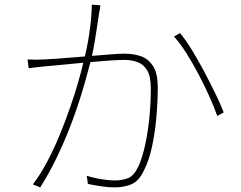

<svg xmlns="http://www.w3.org/2000/svg" viewBox="-20 -794 1040 830"><path d="M414 -771Q413 -763 411.5 -754.5Q410 -746 408 -735Q406 -722 401 -687.5Q396 -653 389 -611.5Q382 -570 373 -533Q362 -491 348 -441Q334 -391 315.5 -335.5Q297 -280 273.5 -221.5Q250 -163 220.5 -103Q191 -43 154 16L122 3Q155 -40 184.5 -96Q214 -152 239 -213Q264 -274 284.5 -333.5Q305 -393 319.5 -444Q334 -495 342 -531Q356 -583 366 -649Q376 -715 377 -774ZM758 -651Q782 -623 809 -579Q836 -535 862.5 -485Q889 -435 911.5 -388.5Q934 -342 947 -308L919 -293Q907 -328 886 -375Q865 -422 839 -471.5Q813 -521 785.5 -564.5Q758 -608 732 -636ZM99 -537Q119 -536 135 -536Q151 -536 171 -537Q192 -538 227.5 -540.5Q263 -543 305.5 -546.5Q348 -550 389.5 -553.5Q431 -557 465.5 -559.5Q500 -562 518 -562Q555 -562 587.5 -551.5Q620 -541 641 -509.5Q662 -478 662 -415Q662 -355 656 -287.5Q650 -220 637 -159.5Q624 -99 603 -59Q581 -11 548.5 2.5Q516 16 475 16Q447 16 414.5 11Q382 6 360 1L355 -34Q378 -27 400.5 -22.5Q423 -18 443 -16Q463 -14 478 -14Q508 -14 533.5 -24Q559 -34 578 -74Q596 -114 608 -170Q620 -226 626 -288.5Q632 -351 632 -410Q632 -462 617 -488.5Q602 -515 576 -525Q550 -535 517 -535Q489 -535 442 -531.5Q395 -528 342 -523Q289 -518 243.5 -513.5Q198 -509 173 -507Q160 -506 140 -503.5Q120 -501 104 -499Z"/></svg>

Font: Noto Sans SC Thin
Style: Regular
Weight: 100
Designer: Ryoko NISHIZUKA 西塚涼子 (kana, bopomofo & ideographs); Paul D. Hunt (Latin, Greek & Cyrillic); Sandoll Communications 산돌커뮤니
Foundry: Adobe
Version: Version 2.004-H2;hotconv 1.0.118;makeotfexe 2.5.65603